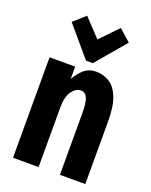

<svg xmlns="http://www.w3.org/2000/svg" viewBox="-133 -773 667 846"><g transform="rotate(20 200.0 -350.0)"><path d="M34 0V-471H154V-413Q171 -443 193.5 -462.5Q216 -482 250 -482Q284 -482 312 -464.5Q340 -447 356.5 -406Q373 -365 373 -293V0H254V-291Q254 -339 244.5 -360Q235 -381 214 -381Q191 -381 172.5 -355.5Q154 -330 154 -281V0ZM127 -700 205 -617 285 -700 340 -651 222 -512H190L72 -651Z"/></g></svg>

Font: Inconsolata Condensed Black
Style: Regular
Weight: 900
Width: 3
Monospace: yes
Designer: Raph Levien, Cyreal, Brenton Simpson
Foundry: Raph Levien, Cyreal, Google
Version: Version 3.001; ttfautohint (v1.8.2.53-6de2)